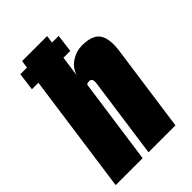

<svg xmlns="http://www.w3.org/2000/svg" viewBox="-201 -708 786 786"><g transform="rotate(-45 192.0 -315.0)"><path d="M-9 0 79 -630H224L196 -430Q207 -465 236 -483.5Q265 -502 297 -502Q330 -502 350.5 -493.5Q371 -485 380.5 -468.5Q390 -452 392 -427.5Q394 -403 389 -371L337 0H181L230 -350Q231 -357 230.5 -362Q230 -367 228.5 -370.5Q227 -374 223.5 -376Q220 -378 215 -378Q211 -378 207 -377Q203 -376 201 -374.5Q199 -373 199 -370L147 0ZM26 -520 36 -597H258L248 -520Z"/></g></svg>

Font: Alumni Sans Thin Black
Style: Italic
Weight: 900
Italic angle: -8°
Version: Version 1.016